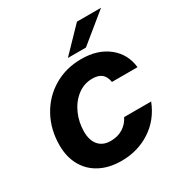

<svg xmlns="http://www.w3.org/2000/svg" viewBox="-179 -896 988 1041"><g transform="rotate(-30 315.0 -375.5)"><path d="M33 -229Q33 -327 76 -406Q119 -485 195.5 -530.5Q272 -576 368 -576Q471 -576 536.5 -523.5Q602 -471 611 -385H451Q445 -421 424.5 -437.5Q404 -454 367 -454Q314 -454 272.5 -421.5Q231 -389 208 -337Q185 -285 185 -227Q185 -172 211.5 -141.5Q238 -111 286 -111Q330 -111 362.5 -131Q395 -151 413 -187H582Q545 -92 465 -40Q385 12 284 12Q207 12 150.5 -17.5Q94 -47 63.5 -101.5Q33 -156 33 -229ZM422 -617H309L450 -763H601Z"/></g></svg>

Font: Open Sauce Sans ExBold Italic
Style: Regular
Weight: 800
Italic angle: -10°
Designer: Alfredo Marco Pradil
Foundry: Creative Sauce Fz LLC
Version: Version 1.477